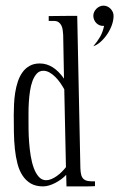

<svg xmlns="http://www.w3.org/2000/svg" viewBox="-20 -709 423 681"><path d="M204.1 -585Q203.6 -593.8 202.4 -602.5Q201.2 -611.3 197.8 -618.4Q194.3 -625.5 188 -630.1Q181.6 -634.8 170.9 -634.8H152.8V-651.9Q159.2 -651.9 166.5 -652.1Q173.8 -652.3 185.1 -652.3Q196.3 -652.3 212.6 -652.6Q229 -652.8 253.9 -652.8L265.1 -112.8Q265.6 -97.2 268.3 -87.9Q271 -78.6 277.1 -73.5Q283.2 -68.4 293 -66.9Q302.7 -65.4 316.9 -65.9V-48.8Q310.5 -48.3 303.5 -48.1Q296.4 -47.9 285.4 -47.9Q274.4 -47.9 257.8 -47.9Q241.2 -47.9 215.8 -47.9L214.8 -88.9Q207 -80.6 197 -73.2Q187 -65.9 176.3 -60.3Q165.5 -54.7 154.3 -51.3Q143.1 -47.9 132.8 -47.9Q106.9 -47.9 89.4 -58.1Q71.8 -68.4 60.1 -86.2Q48.3 -104 42 -128.4Q35.6 -152.8 32.7 -181.2Q29.8 -209.5 29.3 -240.2Q28.8 -271 28.8 -301.8Q28.8 -319.3 29.8 -339.8Q30.8 -360.4 33.9 -380.6Q37.1 -400.9 43.2 -419.4Q49.3 -438 59.6 -452.4Q69.8 -466.8 85 -475.3Q100.1 -483.9 121.1 -483.9Q169.4 -483.9 207 -430.2ZM133.8 -458Q119.6 -458 110.4 -447.8Q101.1 -437.5 95.2 -421.6Q89.4 -405.8 86.4 -386Q83.5 -366.2 82.3 -346.9Q81.1 -327.6 81.1 -311Q81.1 -294.4 81.1 -285.2Q81.1 -271 81.3 -249.5Q81.5 -228 83.3 -204.1Q85 -180.2 88.9 -156.2Q92.8 -132.3 99.9 -113Q106.9 -93.8 117.7 -81.8Q128.4 -69.8 144 -69.8Q152.8 -69.8 162.6 -74Q172.4 -78.1 181.6 -84.7Q190.9 -91.3 199.2 -99.6Q207.5 -107.9 213.9 -116.2L208 -392.1Q202.1 -402.8 194.1 -414.6Q186 -426.3 176.5 -435.8Q167 -445.3 156 -451.7Q145 -458 133.8 -458ZM382.8 -652.8Q382.8 -637.7 377 -620.8Q371.1 -604 361.1 -588.9Q351.1 -573.7 338.1 -561.8Q325.2 -549.8 311 -544.9Q325.2 -561.5 335 -578.4Q344.7 -595.2 349.1 -617.2H347.2Q339.8 -616.7 333.3 -619.4Q326.7 -622.1 321.8 -627Q316.9 -631.8 314 -638.7Q311 -645.5 311 -652.8Q311 -660.2 314 -666.5Q316.9 -672.9 322 -678Q327.1 -683.1 333.5 -686Q339.8 -689 347.2 -689Q354.5 -689 360.8 -686Q367.2 -683.1 372.1 -678Q377 -672.9 379.9 -666.5Q382.8 -660.2 382.8 -652.8Z"/></svg>

Font: Bigelow Rules
Style: Regular
Weight: 400
Designer: Astigmatic (AOETI)
Foundry: Astigmatic (AOETI)
Version: Version 1.001